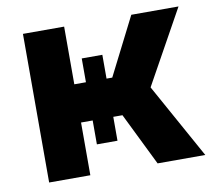

<svg xmlns="http://www.w3.org/2000/svg" viewBox="-66 -619 768 694"><g transform="rotate(-10 318.5 -272.5)"><path d="M60.4 0H211.6V-193.5H254.3V-105.8H329.9V-193.5H363.6L458.5 0H633.5L481.2 -274.9L631.4 -545.5H458.1L350.9 -333.8H329.9V-421.2H254.3V-333.8H211.6V-545.5H60.4Z"/></g></svg>

Font: Margiela Sans
Style: Bold
Weight: 700
Designer: Stefan Endress, Andreas Faust
Version: Version 1.100;FEAKit 1.0